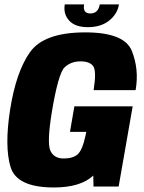

<svg xmlns="http://www.w3.org/2000/svg" viewBox="-20 -824 634 848"><path d="M218 4Q53.5 4 26.5 -86.8Q-0.5 -177.5 24.5 -338.5Q50.5 -505.5 112.2 -593.2Q174 -681 356.5 -681Q529.5 -681 562.2 -599.2Q595 -517.5 579 -426H393.5Q407 -511 391.5 -532Q376 -553 335.5 -553Q293 -553 265.2 -526.5Q237.5 -500 209 -329.5Q187 -194.5 202.2 -159.2Q217.5 -124 261.5 -124Q301.5 -124 322.8 -142.2Q344 -160.5 358.5 -228.5L361 -241.5H289L308.5 -354.5H566L504 0H393L392 -48.5Q335.5 4 218 4ZM368.5 -704Q312 -704 285.5 -733Q259 -762 266 -804.5H351.5Q344.5 -764.5 379 -764.5Q414 -764.5 420.5 -804.5H505.5Q498.5 -762 462 -733Q425.5 -704 368.5 -704Z"/></svg>

Font: Anybody ExtraBold
Style: Italic
Weight: 800
Italic angle: -10°
Designer: Tyler Finck
Foundry: Etcetera Type Company
Version: Version 1.010; ttfautohint (v1.8.3) -l 8 -r 50 -G 200 -x 14 